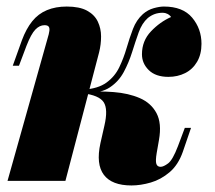

<svg xmlns="http://www.w3.org/2000/svg" viewBox="-20 -553 656 587"><path d="M459 -85Q455 -61 458 -52Q461 -43 471 -43Q480 -43 494 -53.5Q508 -64 524 -106L545 -162H564L539 -89Q525 -49 498.5 -26.5Q472 -4 441 5Q410 14 382 14Q322 14 297.5 -18.5Q273 -51 287 -115L299 -168Q311 -219 297 -240.5Q283 -262 232 -268V-272Q282 -275 327.5 -271.5Q373 -268 407.5 -253Q442 -238 458.5 -207Q475 -176 466 -125ZM478 -514Q464 -514 453 -510Q442 -506 432 -498Q414 -482 404 -454Q394 -426 384 -394Q374 -362 358.5 -333Q343 -304 316 -286Q289 -268 244 -269L234 -268L236 -279Q280 -282 305.5 -300.5Q331 -319 344.5 -347Q358 -375 367 -406Q376 -437 386.5 -464.5Q397 -492 417 -510Q432 -523 450 -528Q468 -533 481 -533Q539 -533 567.5 -499Q596 -465 596 -419Q596 -387 582.5 -364Q569 -341 546 -329.5Q523 -318 495 -318Q456 -318 435 -338.5Q414 -359 414 -387Q414 -428 441.5 -457Q469 -486 503 -501Q499 -507 492 -510.5Q485 -514 478 -514ZM180 0H3L125 -434Q130 -450 131 -459Q132 -468 128.5 -472Q125 -476 116 -476Q101 -476 88 -462.5Q75 -449 61 -413L38 -352H19L47 -430Q60 -465 78.5 -488Q97 -511 123.5 -522Q150 -533 184 -533Q223 -533 246 -520.5Q269 -508 279 -487Q289 -466 289 -441.5Q289 -417 283 -393Z"/></svg>

Font: Playfair Display Black
Style: Italic
Weight: 900
Italic angle: -14°
Designer: Claus Eggers Sørensen
Foundry: Claus Eggers Sørensen
Version: Version 1.203